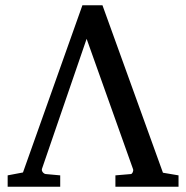

<svg xmlns="http://www.w3.org/2000/svg" viewBox="-20 -691 706 727"><path d="M67 -38 9 -27V16H208V-27L153 -32C145 -33 136 -43 139 -52L308 -544L484 -50C486 -43 481 -33 476 -32L417 -27V16H656V-27L597 -37L368 -671H292Z"/></svg>

Font: Veleka
Style: Regular
Weight: 400
Designer: Stefan Peev, Context Ltd, 2016; SIL International, 1997-2014.
Foundry: Stefan Peev, Context Ltd, 2016
Version: Version 1.000